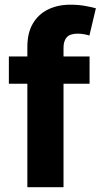

<svg xmlns="http://www.w3.org/2000/svg" viewBox="-20 -781 426 801"><path d="M353.7 -545.5V-431.8H17V-545.5ZM94.1 0V-584.9Q94.1 -644.2 117.4 -683.2Q140.6 -722.3 181.1 -741.8Q221.6 -761.4 273.1 -761.4Q307.9 -761.4 336.8 -756Q365.8 -750.7 380 -746.4L353 -632.8Q344.1 -635.7 331.1 -638.1Q318.2 -640.6 304.7 -640.6Q271.3 -640.6 258.2 -625.2Q245 -609.7 245 -582V0Z"/></svg>

Font: InterMG
Style: Bold
Weight: 700
Designer: Rasmus Andersson
Foundry: rsms
Version: Version 3.019;December 26, 2023;FontCreator 15.0.0.2955 64-b